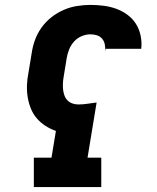

<svg xmlns="http://www.w3.org/2000/svg" viewBox="-20 -763 640 783"><path d="M118 0V-120H190L208 -229Q185 -237 165 -250Q145 -263 130 -280.5Q115 -298 106 -320Q97 -342 93 -366.5Q89 -391 90 -416Q91 -441 96 -466L109 -545Q113 -573 122.5 -599.5Q132 -626 149 -650Q166 -674 189.5 -692.5Q213 -711 239.5 -722.5Q266 -734 294 -738.5Q322 -743 349 -743Q376 -743 403 -739.5Q430 -736 454.5 -727Q479 -718 500 -702.5Q521 -687 534.5 -665.5Q548 -644 553.5 -617.5Q559 -591 556 -564H411L409 -554Q410 -568 407.5 -581.5Q405 -595 396.5 -605Q388 -615 375.5 -619Q363 -623 349 -623Q331 -623 313 -615.5Q295 -608 282 -593.5Q269 -579 262 -561.5Q255 -544 252 -526L239 -446Q237 -434 236.5 -421Q236 -408 237.5 -396Q239 -384 243 -373Q247 -362 255.5 -353.5Q264 -345 275.5 -341Q287 -337 300 -337Q319 -337 337.5 -340Q356 -343 374 -345L337 -120H393V0Z"/></svg>

Font: Iosevka Curly Slab HvEx
Style: Italic
Weight: 900
Width: 7
Italic angle: -9°
Monospace: yes
Designer: Belleve Invis
Foundry: Belleve Invis
Version: Version 11.1.0; ttfautohint (v1.8.3)